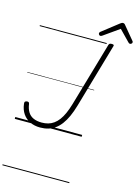

<svg xmlns="http://www.w3.org/2000/svg" viewBox="-235 -1377 1449 1999"><g transform="rotate(15 489.5 -378.0)"><path d="M276 19Q216 19 167.5 -4Q119 -27 89 -71Q59 -115 52 -177Q50 -192 54.5 -198.5Q59 -205 74 -208Q87 -210 94 -205.5Q101 -201 103 -189Q110 -138 131 -103.5Q152 -69 189.5 -52Q227 -35 280 -35Q317 -35 349 -44Q381 -53 409 -73Q437 -93 460.5 -124.5Q484 -156 504 -200.5Q524 -245 541 -303L742 -996Q745 -1006 752 -1010.5Q759 -1015 774 -1015Q789 -1015 794.5 -1010.5Q800 -1006 796 -996L596 -304Q576 -235 552 -182Q528 -129 499.5 -91Q471 -53 437 -28.5Q403 -4 363 7.5Q323 19 276 19ZM637 -1065Q628 -1065 622 -1072.5Q616 -1080 616 -1087Q616 -1093 618 -1096.5Q620 -1100 624 -1104L802 -1243Q811 -1250 817.5 -1253Q824 -1256 832 -1256Q839 -1256 845 -1252.5Q851 -1249 856 -1242L973 -1101Q977 -1098 978 -1094Q979 -1090 979 -1086Q979 -1077 971 -1071Q963 -1065 955 -1065Q950 -1065 945 -1068Q940 -1071 936 -1076L824 -1191L658 -1074Q652 -1070 647 -1067.5Q642 -1065 637 -1065ZM0 490H721V500H0ZM0 -20H721V0H0ZM0 -505H721V-500H0ZM0 -1010H721V-1000H0Z"/></g></svg>

Font: Playwrite TZ Guides
Style: Regular
Weight: 400
Designer: Veronika Burian, José Scaglione
Foundry: TypeTogether
Version: Version 1.003